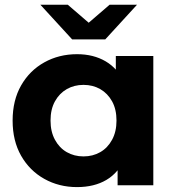

<svg xmlns="http://www.w3.org/2000/svg" viewBox="-20 -771 730 799"><path d="M300.7 7.6Q225.5 7.6 164.4 -26.6Q103.3 -60.8 67.9 -122.8Q32.5 -184.8 32.5 -269.2Q32.5 -353.6 67.9 -415.5Q103.3 -477.5 164.4 -511.5Q225.5 -545.5 300.7 -545.5Q369.1 -545.5 419.9 -515.6Q470.7 -485.7 499.1 -424.8Q527.4 -363.8 527.4 -269.2Q527.4 -174.8 500.3 -113.3Q473.1 -51.8 422.5 -22.1Q371.9 7.6 300.7 7.6ZM327.5 -120.1Q366.4 -120.1 397.3 -137.9Q428.1 -155.6 446.5 -189.5Q464.8 -223.3 464.8 -269.2Q464.8 -316 446.5 -349.2Q428.1 -382.3 397.3 -400.1Q366.4 -417.8 327.5 -417.8Q288.7 -417.8 257.8 -400.1Q226.9 -382.3 208.6 -349.2Q190.3 -316 190.3 -269.2Q190.3 -223.3 208.6 -189.5Q226.9 -155.6 257.8 -137.9Q288.7 -120.1 327.5 -120.1ZM469.4 0V-110.2L472 -269.8L462 -429.3V-537.9H618V0ZM280.3 -607 148 -751.3H262.1L400.5 -632.2H297.7L436.1 -751.3H550.2L418 -607Z"/></svg>

Font: Montserrat Alternates Thin
Style: Regular
Weight: 100
Designer: Julieta Ulanovsky
Foundry: Julieta Ulanovsky
Version: Version 9.000